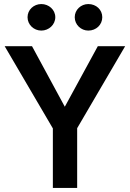

<svg xmlns="http://www.w3.org/2000/svg" viewBox="-20 -928 641 948"><path d="M116 -843C116 -806 147 -777 184 -777C221 -777 253 -806 253 -843C253 -880 221 -908 184 -908C147 -908 116 -880 116 -843ZM349 -843C349 -806 380 -777 416 -777C455 -777 485 -806 485 -843C485 -880 455 -908 416 -908C380 -908 349 -880 349 -843ZM463 -700 300 -401 138 -700H3L241 -294V0H361V-295L598 -700Z"/></svg>

Font: Jost Medium
Style: Regular
Weight: 500
Version: Version 3.710